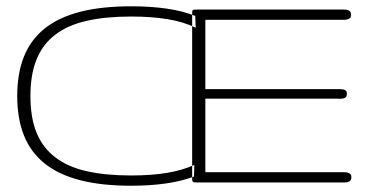

<svg xmlns="http://www.w3.org/2000/svg" viewBox="-20 -574 1176 604"><path d="M591.3 -55.2Q553.7 -38.1 504.4 -30Q455.1 -22 392.6 -22Q312.5 -22 252.9 -35.4Q193.4 -48.8 154.1 -78.9Q114.7 -108.9 95.2 -156.2Q75.7 -203.6 75.7 -272Q75.7 -339.8 95.2 -387.5Q114.7 -435.1 154.1 -465.1Q193.4 -495.1 252.9 -508.5Q312.5 -522 392.6 -522Q456.5 -522 507.1 -513.7Q557.6 -505.4 595.7 -486.8L594.2 -523.9Q554.7 -539.6 504.4 -546.9Q454.1 -554.2 392.6 -554.2Q299.8 -554.2 232.2 -536.9Q164.6 -519.5 120.6 -484.4Q76.7 -449.2 55.4 -396.2Q34.2 -343.3 34.2 -272Q34.2 -200.7 55.4 -147.7Q76.7 -94.7 120.6 -59.6Q164.6 -24.4 232.2 -7.1Q299.8 10.3 392.6 10.3Q513.2 10.3 590.3 -18.6ZM1085.4 -17.1Q1085.4 -9.8 1082.5 -6.3Q1079.6 -2.9 1074.5 -1.5Q1069.3 0 1063 0Q1056.6 0 1049.3 0H603.5Q596.2 0 592.5 -0.2Q588.9 -0.5 586.9 -2.2Q585 -3.9 584.7 -7.3Q584.5 -10.7 584.5 -17.1V-525.9Q584.5 -533.2 584.7 -536.9Q585 -540.5 586.4 -542Q587.9 -543.5 591.6 -543.7Q595.2 -543.9 602.5 -543.9H1048.3Q1055.7 -543.9 1062 -543.9Q1068.4 -543.9 1073.5 -542.5Q1078.6 -541 1081.5 -537.6Q1084.5 -534.2 1084.5 -526.9Q1084.5 -521 1081.5 -517.8Q1078.6 -514.6 1073.5 -513.2Q1068.4 -511.7 1062 -511.7Q1055.7 -511.7 1048.3 -511.7H626V-293.5H1035.2Q1042.5 -293.5 1048.8 -293.5Q1055.2 -293.5 1060.3 -292.5Q1065.4 -291.5 1068.4 -288.3Q1071.3 -285.2 1071.3 -279.3Q1071.3 -272 1068.4 -268.8Q1065.4 -265.6 1060.3 -264.4Q1055.2 -263.2 1048.8 -263.4Q1042.5 -263.7 1035.2 -263.7H626V-32.2H1049.3Q1056.6 -32.2 1063 -32.2Q1069.3 -32.2 1074.5 -30.8Q1079.6 -29.3 1082.5 -26.1Q1085.4 -22.9 1085.4 -17.1Z"/></svg>

Font: Gruppo
Style: Regular
Weight: 400
Foundry: Vernon Adams
Version: Version 1.000